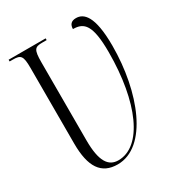

<svg xmlns="http://www.w3.org/2000/svg" viewBox="-176 -837 882 957"><g transform="rotate(-30 265.0 -358.0)"><path d="M222 10C393 10 494 -251 494 -516C494 -689 449 -726 405 -726C377 -726 365 -711 365 -686C428 -686 462 -655 462 -497C462 -211 372 -6 235 -6C178 -6 146 -51 146 -172V-621C146 -695 156 -704 199 -704H224V-714H11V-704H30C75 -704 85 -694 85 -624V-189C85 -54 128 10 222 10Z"/></g></svg>

Font: Noto Serif Display ExtraCondensed Light
Style: Regular
Weight: 300
Width: 2
Designer: Monotype Design Team
Foundry: Monotype Imaging Inc.
Version: Version 2.009